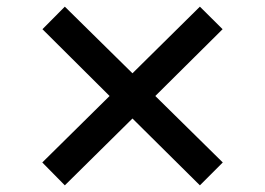

<svg xmlns="http://www.w3.org/2000/svg" viewBox="-20 -598 792 574"><path d="M173.8 -43.9 106.4 -112.3 307.6 -311 106.9 -510.7 173.8 -578.1 376 -378.9 577.6 -578.1 645.5 -510.7 444.3 -311 646 -112.3 577.6 -43.9 376 -243.7Z"/></svg>

Font: Kameron
Style: Regular
Weight: 400
Designer: Vernon Adams
Foundry: Vernon Adams
Version: Version 1.100